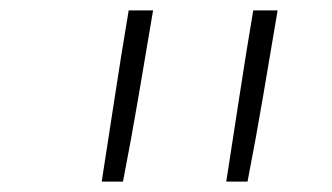

<svg xmlns="http://www.w3.org/2000/svg" viewBox="-20 -792 640 370"><path d="M176 -442Q189 -525 201.5 -607Q214 -689 228 -772H275Q261 -689 247 -606.5Q233 -524 217 -442ZM416 -442Q429 -525 441.5 -607Q454 -689 468 -772H515Q501 -689 487 -606.5Q473 -524 457 -442Z"/></svg>

Font: Iosevka Etoile XLtObl
Style: Regular
Weight: 200
Italic angle: -9°
Designer: Belleve Invis
Foundry: Belleve Invis
Version: Version 15.5.2; ttfautohint (v1.8.4)